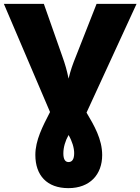

<svg xmlns="http://www.w3.org/2000/svg" viewBox="-20 -734 727 994"><path d="M334 240C446 240 509 169 509 69C509 -14 467 -85 428 -151L687 -714H480L373 -442C356 -400 346 -372 335 -327C326 -371 318 -399 302 -444L207 -714H0L239 -154C201 -80 163 -8 163 68C163 174 223 240 334 240ZM335 105C317 105 308 90 308 60C308 29 318 -5 335 -35C354 -2 364 32 364 59C364 91 353 105 335 105Z"/></svg>

Font: Noto Sans UI Black
Style: Regular
Weight: 900
Designer: Monotype Design Team
Foundry: Monotype Imaging Inc.
Version: Version 1.901